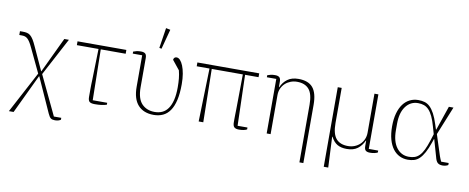

<svg xmlns="http://www.w3.org/2000/svg" viewBox="-77 -1117 4114 1685"><g transform="rotate(10 1980.0 -274.0)"><path d="M250 -169 149 -382Q135 -412 123.5 -430Q112 -448 101 -457.5Q90 -467 78 -470.5Q66 -474 50 -474H28V-508H53Q74 -508 90.5 -504.5Q107 -501 121 -489.5Q135 -478 148.5 -456.5Q162 -435 178 -399L272 -194H274L423 -508H464L285 -171L435 144Q439 152 443 161Q447 170 451 178H517V195Q509 201 495.5 205Q482 209 465 209Q442 209 429 200Q416 191 402 160L264 -147H261L96 200H54Z M891 -5Q852 9 786 9Q751 9 738 -2.5Q725 -14 725 -46Q725 -58 725 -76Q725 -94 725 -114.5Q725 -135 725.5 -156.5Q726 -178 727 -198L734 -474H541V-508H976V-474H754L762 -22H891Z M1037 -504Q1049 -509 1066 -513Q1083 -517 1105 -517Q1132 -517 1144 -506Q1156 -495 1156 -467V-208Q1156 -106 1199.5 -60.5Q1243 -15 1315 -15Q1352 -15 1382 -29Q1412 -43 1433 -73Q1454 -103 1465.5 -150Q1477 -197 1477 -263Q1477 -306 1473.5 -341.5Q1470 -377 1461 -412L1395 -494Q1396 -505 1402.5 -512.5Q1409 -520 1423 -520Q1439 -520 1454 -504Q1469 -488 1481 -458.5Q1493 -429 1500 -388Q1507 -347 1507 -296Q1507 -213 1493.5 -154.5Q1480 -96 1454.5 -59Q1429 -22 1392.5 -5Q1356 12 1310 12Q1220 12 1170.5 -42.5Q1121 -97 1121 -206V-486H1037ZM1258 -576 1286 -757 1325 -749 1278 -572Z M1723 -474H1609V-508H2160V-474H2040L2053 -22H2141V-5Q2115 9 2070 9Q2041 9 2028 -3Q2015 -15 2015 -47Q2015 -59 2015 -77Q2015 -95 2015.5 -115.5Q2016 -136 2016.5 -158Q2017 -180 2017 -200L2020 -474H1743L1751 0H1710Z M2316 -486H2232V-504Q2244 -509 2261 -513Q2278 -517 2300 -517Q2327 -517 2339 -506Q2351 -495 2351 -467V-419H2354Q2374 -465 2411.5 -492.5Q2449 -520 2509 -520Q2597 -520 2637.5 -471.5Q2678 -423 2678 -318V200H2643V-314Q2643 -410 2607 -451.5Q2571 -493 2501 -493Q2470 -493 2443 -482.5Q2416 -472 2395.5 -453Q2375 -434 2363 -407.5Q2351 -381 2351 -349V0H2316Z M2860 -508H2895V-195Q2895 -99 2930.5 -57Q2966 -15 3037 -15Q3068 -15 3095 -25.5Q3122 -36 3142.5 -55Q3163 -74 3175 -101Q3187 -128 3187 -160V-508H3222V-22H3306V-5Q3295 1 3277.5 5Q3260 9 3238 9Q3211 9 3199 -2Q3187 -13 3187 -42V-89H3184Q3164 -44 3127.5 -16Q3091 12 3031 12Q2980 12 2946.5 -7.5Q2913 -27 2890 -72H2887L2900 201H2860Z M3934 -4Q3927 1 3913.5 5Q3900 9 3885 9Q3856 9 3840.5 -4.5Q3825 -18 3816 -56L3773 -206H3770L3760 -176Q3740 -118 3720 -81.5Q3700 -45 3678 -24Q3656 -3 3630.5 4.5Q3605 12 3575 12Q3535 12 3501 -4.5Q3467 -21 3442 -54Q3417 -87 3403 -137Q3389 -187 3389 -253Q3389 -319 3403 -369Q3417 -419 3442 -452.5Q3467 -486 3501.5 -503Q3536 -520 3577 -520Q3608 -520 3633.5 -512.5Q3659 -505 3680.5 -484.5Q3702 -464 3721.5 -428Q3741 -392 3759 -335L3773 -292H3776L3850 -508H3891L3788 -254L3848 -68Q3853 -54 3857.5 -43Q3862 -32 3867 -22H3934ZM3743 -311Q3728 -365 3711.5 -400Q3695 -435 3675.5 -455.5Q3656 -476 3632.5 -484.5Q3609 -493 3580 -493Q3511 -493 3469.5 -437Q3428 -381 3428 -282V-225Q3428 -126 3469.5 -70.5Q3511 -15 3580 -15Q3608 -15 3631 -22.5Q3654 -30 3673.5 -50Q3693 -70 3709.5 -104Q3726 -138 3743 -191L3761 -248Z"/></g></svg>

Font: IBM Plex Serif ExtLt
Style: Regular
Weight: 200
Designer: Mike Abbink, Paul van der Laan, Pieter van Rosmalen
Foundry: Bold Monday
Version: Version 3.001